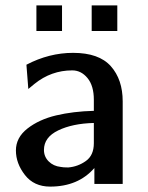

<svg xmlns="http://www.w3.org/2000/svg" viewBox="-20 -682 548 712"><path d="M115 -567V-662H210V-567ZM320 -567V-662H415V-567ZM328 -271V-312Q328 -364 304.5 -392.5Q281 -421 248 -421Q170 -421 108 -371L85 -352L78 -442Q162 -486 251 -486Q347 -486 391 -436.5Q435 -387 435 -306V0H330V-59Q270 10 166 10Q106 10 72.5 -33Q39 -76 39 -124Q39 -172 82 -205.5Q125 -239 188 -254Q251 -269 328 -271ZM143 -126Q143 -101 160.5 -83.5Q178 -66 205 -63Q214 -61 233 -61Q269 -64 298.5 -85Q328 -106 328 -151V-226Q249 -224 196 -198.5Q143 -173 143 -126Z"/></svg>

Font: Coval
Style: Medium
Weight: 500
Foundry: Context Ltd
Version: Version 001.000